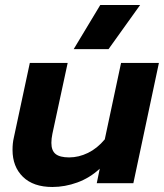

<svg xmlns="http://www.w3.org/2000/svg" viewBox="-20 -731 655 766"><path d="M380 -711H539L413 -535H274ZM30 -133Q30 -160 35 -181L99 -480H250L189 -197Q185 -178 185 -161Q185 -130 202 -116.5Q219 -103 256 -103Q294 -103 331 -121Q368 -139 398 -175L463 -480H614L512 0H366L378 -58Q338 -21 288.5 -3Q239 15 189 15Q113 15 71.5 -25.5Q30 -66 30 -133Z"/></svg>

Font: Prompt Semibold
Style: Italic
Weight: 600
Italic angle: -12°
Designer: Katatrad Team
Foundry: CadsonDemak
Version: Version 1.000